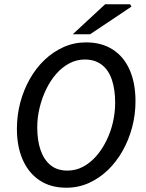

<svg xmlns="http://www.w3.org/2000/svg" viewBox="-20 -865 680 897"><path d="M290 12Q217 12 165.5 -22Q114 -56 86.5 -118Q59 -180 59 -263Q59 -326 74.5 -385Q90 -444 119 -495.5Q148 -547 188 -585Q228 -623 277 -645Q326 -667 382 -667Q455 -667 507 -633.5Q559 -600 586 -538Q613 -476 613 -392Q613 -330 597.5 -271Q582 -212 553 -160.5Q524 -109 484 -70.5Q444 -32 395 -10Q346 12 290 12ZM295 -68Q334 -68 368 -86Q402 -104 429.5 -135.5Q457 -167 477 -207.5Q497 -248 507.5 -293.5Q518 -339 518 -385Q518 -446 503 -491.5Q488 -537 456 -562Q424 -587 376 -587Q338 -587 304 -569Q270 -551 242.5 -519.5Q215 -488 195.5 -447.5Q176 -407 165 -361.5Q154 -316 154 -270Q154 -209 169.5 -164Q185 -119 216 -93.5Q247 -68 295 -68ZM320 -705 471 -845H588L594 -834L401 -705Z"/></svg>

Font: Source Sans 3 ExtraLight Medium
Style: Italic
Weight: 500
Italic angle: -11°
Version: Version 3.052;hotconv 1.1.0;makeotfexe 2.6.0